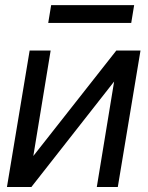

<svg xmlns="http://www.w3.org/2000/svg" viewBox="-20 -748 590 768"><path d="M113.3 -124 445.3 -545.9H542L451.2 0H367.2L436.5 -421.9L105.5 0H7.8L98.6 -545.9H182.6ZM516.6 -727.5 504.9 -656.2H172.9L184.6 -727.5Z"/></svg>

Font: Inter Tight
Style: Italic
Weight: 400
Italic angle: -9.39999°
Designer: Rasmus Andersson
Foundry: rsms
Version: Version 3.002